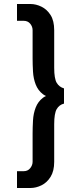

<svg xmlns="http://www.w3.org/2000/svg" viewBox="-20 -770 361 960"><path d="M143 39Q143 56 131 71Q119 86 98 86H65V170H132Q160 170 187.5 156.5Q215 143 233 114Q251 85 251 39V-149Q251 -203 263.5 -224.5Q276 -246 300 -252V-328Q276 -335 263.5 -356Q251 -377 251 -431V-619Q251 -666 233 -694.5Q215 -723 187.5 -736.5Q160 -750 132 -750H65V-666H98Q119 -666 131 -651.5Q143 -637 143 -619V-478Q143 -447 145 -412Q147 -377 158.5 -347.5Q170 -318 194 -299.5Q218 -281 260 -281V-299Q218 -299 194 -280.5Q170 -262 158.5 -232.5Q147 -203 145 -168Q143 -133 143 -102Z"/></svg>

Font: SpinnyJost
Style: Regular
Weight: 500
Version: Version 3.710